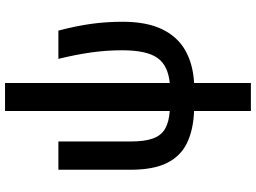

<svg xmlns="http://www.w3.org/2000/svg" viewBox="-150 -650 1040 781"><g transform="rotate(-90 370.5 -260.0)"><path d="M309 240V9Q233 6 179.5 -19.5Q126 -45 98 -100.5Q70 -156 70 -250V-543H185V-250Q185 -191 197.5 -157.5Q210 -124 237.5 -108.5Q265 -93 309 -90V-760H423V-90Q495 -97 525.5 -141Q556 -185 556 -283Q556 -348 547 -411Q538 -474 521 -543H636Q655 -471 663.5 -409Q672 -347 672 -282Q672 -184 641.5 -121Q611 -58 555 -26.5Q499 5 423 9V240Z"/></g></svg>

Font: Noto Sans SemiCondensed SemiBold
Style: Regular
Weight: 600
Width: 4
Designer: Monotype Design Team
Foundry: Monotype Imaging Inc.
Version: Version 2.013; ttfautohint (v1.8.4.7-5d5b)